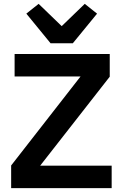

<svg xmlns="http://www.w3.org/2000/svg" viewBox="-20 -979 639 999"><path d="M561 0H38V-118L399 -581H56V-698H551V-580L189 -117H561ZM243 -754 117 -908 181 -959 301 -843 421 -959 485 -908 359 -754Z"/></svg>

Font: IBM Plex Sans Arabic SmBld
Style: Regular
Weight: 600
Designer: Mike Abbink, Paul van der Laan, Pieter van Rosmalen, Wael Morcos, Khajak Apelian
Foundry: Bold Monday
Version: Version 1.005